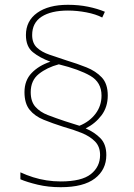

<svg xmlns="http://www.w3.org/2000/svg" viewBox="-20 -779 558 800"><path d="M82 -395Q82 -444 112 -475Q142 -506 190 -522Q146 -538 117 -561.5Q88 -585 88 -633Q88 -692 135 -725.5Q182 -759 263 -759Q308 -759 347 -751Q386 -743 417 -730L406 -706Q379 -720 340 -727.5Q301 -735 263 -735Q193 -735 153.5 -709.5Q114 -684 114 -633Q114 -599 134 -580.5Q154 -562 186.5 -551Q219 -540 258 -527Q301 -514 340 -498.5Q379 -483 404 -456.5Q429 -430 429 -381Q429 -333 403 -298.5Q377 -264 337 -244Q374 -228 398.5 -203Q423 -178 423 -133Q423 -72 375.5 -35.5Q328 1 233 1Q181 1 137 -9.5Q93 -20 65 -32V-61Q91 -49 118 -40.5Q145 -32 174 -27.5Q203 -23 233 -23Q320 -23 358.5 -53.5Q397 -84 397 -133Q397 -168 376 -189.5Q355 -211 320.5 -225Q286 -239 243 -251Q199 -265 162 -280Q125 -295 103.5 -321.5Q82 -348 82 -395ZM108 -395Q108 -356 127.5 -334Q147 -312 179.5 -299.5Q212 -287 251 -274L311 -255Q353 -272 378 -305Q403 -338 403 -381Q403 -436 356.5 -463Q310 -490 225 -511Q176 -498 142 -471Q108 -444 108 -395Z"/></svg>

Font: Noto Sans Hebrew Thin Thin
Style: Regular
Weight: 250
Version: Version 3.001